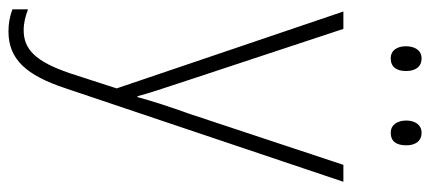

<svg xmlns="http://www.w3.org/2000/svg" viewBox="-294 -454 991 442"><g transform="rotate(90 201.0 -233.5)"><path d="M87 -673C87 -653 96 -638 115 -638C135 -638 144 -652 144 -673C144 -694 135 -709 115 -709C96 -709 87 -693 87 -673ZM258 -674C258 -653 268 -638 286 -638C307 -638 315 -652 315 -674C315 -694 306 -709 286 -709C268 -709 258 -694 258 -674ZM7 -529 184 -7 149 101C122 180 94 207 50 207C33 207 18 203 2 197V233C19 239 34 242 53 242C117 242 154 201 184 110L399 -529H360L242 -173C225 -126 213 -88 204 -55H202C195 -82 184 -114 164 -175L47 -529Z"/></g></svg>

Font: Noto Sans Lao UI SemCond ExtLt
Style: Regular
Weight: 200
Width: 4
Designer: Monotype Design Team
Foundry: Monotype Imaging Inc.
Version: Version 2.000